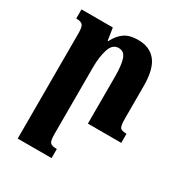

<svg xmlns="http://www.w3.org/2000/svg" viewBox="-177 -621 921 987"><g transform="rotate(30 284.0 -127.5)"><path d="M545 -54V0H347V-281Q347 -345 335.5 -380.5Q324 -416 291 -416Q254 -416 239.5 -371Q225 -326 225 -262V133Q225 171 234 182Q243 193 274 193V247H73V-379Q73 -416 63 -427Q53 -438 25 -438V-492H211L222 -420H226Q246 -460 276 -481Q306 -502 357 -502Q426 -502 462.5 -456.5Q499 -411 499 -310V-118Q499 -76 507 -65Q515 -54 545 -54Z"/></g></svg>

Font: Noto Serif Armenian Condensed ExtraBold
Style: Regular
Weight: 800
Width: 3
Designer: Monotype Design Team
Foundry: Monotype Imaging Inc.
Version: Version 2.008; ttfautohint (v1.8.4.7-5d5b)